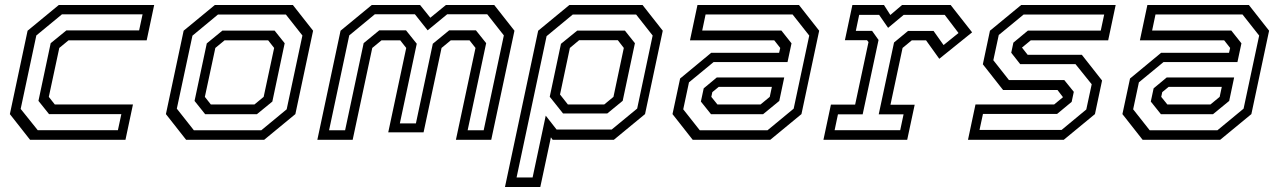

<svg xmlns="http://www.w3.org/2000/svg" viewBox="-20 -560 5122 769"><path d="M100.5 0 19.5 -103 90.5 -437 215.5 -540H597.5L567.5 -398.5H254.5L217.5 -368L175.5 -172L199.5 -141.5H512.5L482.5 0ZM131.2 -38.5H452.2L466 -102.8H176.5L134 -156L183 -387L245.8 -438.2H537.2L551 -502.5H228L125.5 -418L62.8 -123.8Z M725.5 0 644.5 -103 715.5 -437 840.5 -540H1153L1234 -437L1163 -103L1038 0ZM756.5 -38.2H1026.5L1128.2 -122.2L1191.2 -417.8L1125 -501.8H853L750.8 -417.2L688.2 -124.8ZM801.8 -102.5 759.2 -155.8 808.2 -386.2 870.8 -437.5H1079.8L1120.2 -386.8L1070.8 -153.2L1008.8 -102.5ZM824.5 -141.5H999L1036 -172L1078 -368L1054 -398.5H879.5L842.5 -368L800.5 -172Z M1251 0 1344 -437 1469 -540H1662.5L1703.5 -489L1766 -540H1959.5L2040.5 -437L1947.5 0H1806L1884.5 -368L1860.5 -398.5H1785.5L1748.5 -368L1676.5 -30H1535L1607 -368L1583 -398.5H1508L1471 -368L1392.5 0ZM1298 -38.2H1362.2L1436.5 -387.2L1499 -438.5H1606.2L1649.2 -384.8L1581.5 -65.8H1645.8L1713.5 -384.8L1779 -438.5H1886.2L1927.2 -387.2L1853 -38.2H1917.2L1998 -418.2L1931.5 -502.8H1771L1692.8 -438.5L1641.8 -502.8H1481.2L1378.8 -418.2Z M2002.5 189 2135.5 -437 2260.5 -540H2553.5L2634.5 -437L2563.5 -103L2438.5 0H2193.5L2186.5 -10L2144 189ZM2049 150.8H2113.2L2165.8 -96.8L2209.2 -41.2H2430L2532 -125.2L2594 -417.8L2527.8 -501.8H2274L2169.2 -415.2ZM2254.5 -141.5H2400L2437 -172L2478.5 -368L2454.5 -399H2299.5L2262.5 -368L2223 -181.5ZM2235.2 -105.5 2181.8 -172.5 2226.8 -384.5 2292 -437.5H2482.8L2523 -387L2474 -156.2L2412.2 -105.5Z M2754.5 0 2673.5 -103 2704 -245.5 2828.5 -348.5H3100.5L3105 -368L3081 -398.5H2743.5L2773.5 -540H3180L3261 -437L3190 -103L3065 0ZM2827.8 -102.5 2787.2 -153.2 2798.5 -206.2 2851 -249.8H3121L3101.2 -155.8L3036.2 -102.5ZM2782.8 -38.2H3054L3158.8 -124.8L3221.2 -417.5L3154.5 -502H2806L2792.5 -437.8H3109.5L3150.2 -386.5L3134.2 -311.5H2838.2L2739.5 -230.2L2716.5 -122.2ZM2853.5 -141.5H3026L3063 -172L3071.5 -212H2858.5L2833 -191L2829 -172Z M3278 0 3308 -141H3405L3458.5 -391.5L3452.5 -399H3364L3394 -540H3520.5L3546 -500L3593 -540H3787.5L3873.5 -430.5L3742 -324.5L3689 -398.5H3632L3595 -368L3546.5 -140.5H3643.5L3613.5 0ZM3322.8 -38.5H3585.5L3599 -102.2H3499.5L3560.8 -389.8L3617 -436.2H3719L3759.2 -379.5L3819 -427.8L3763.8 -500.5H3599.5L3537 -448.5L3501 -500.5H3421.2L3407.8 -436.5H3472.8L3498.8 -400L3435.2 -102.2H3336.2Z M3857 0 3887 -141.5H4202L4239 -172L4238.5 -169.5L4215.5 -199.5H3997.5L3916.5 -302.5L3945 -437L4070 -540H4448.5L4418.5 -398.5H4108.5L4071.5 -368L4072 -371L4096 -340.5H4313L4394 -237.5L4365.5 -103L4240.5 0ZM3903.2 -39.5H4231.8L4330.8 -121.5L4352.5 -222.5L4287.5 -303.2H4066L4030.2 -348.8L4038.8 -389.2L4097 -437.5H4388.8L4402.5 -501.8H4079.8L3980.2 -419.8L3958.5 -318.8L4021.2 -239.2H4242.8L4280.8 -192.2L4272.2 -152L4214 -103.8H3917Z M4556.5 0 4475.5 -103 4506 -245.5 4630.5 -348.5H4902.5L4907 -368L4883 -398.5H4545.5L4575.5 -540H4982L5063 -437L4992 -103L4867 0ZM4629.8 -102.5 4589.2 -153.2 4600.5 -206.2 4653 -249.8H4923L4903.2 -155.8L4838.2 -102.5ZM4584.8 -38.2H4856L4960.8 -124.8L5023.2 -417.5L4956.5 -502H4608L4594.5 -437.8H4911.5L4952.2 -386.5L4936.2 -311.5H4640.2L4541.5 -230.2L4518.5 -122.2ZM4655.5 -141.5H4828L4865 -172L4873.5 -212H4660.5L4635 -191L4631 -172Z"/></svg>

Font: Tourney Thin
Style: Italic
Weight: 100
Italic angle: -12°
Designer: Tyler Finck
Foundry: Etcetera Type Co
Version: Version 1.015